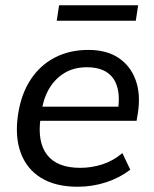

<svg xmlns="http://www.w3.org/2000/svg" viewBox="-20 -702 585 731"><path d="M276 9Q191 9 136 -25Q81 -59 58.5 -121.5Q36 -184 49 -268Q61 -345 97 -399.5Q133 -454 189 -483Q245 -512 316 -512Q386 -512 431.5 -481.5Q477 -451 496.5 -397Q516 -343 505 -272L500 -242H116L124 -296H447L429 -282Q441 -361 411 -403.5Q381 -446 311 -446Q261 -446 224.5 -423.5Q188 -401 166 -362.5Q144 -324 138 -274L134 -249Q122 -160 160 -111.5Q198 -63 286 -63Q328 -63 369 -76Q410 -89 446 -119L476 -56Q436 -25 384 -8Q332 9 276 9ZM196 -623 205 -682H506L497 -623Z"/></svg>

Font: Mulish ExtraLight Medium
Style: Italic
Weight: 500
Italic angle: -9°
Version: Version 3.603